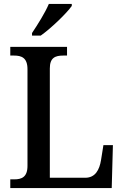

<svg xmlns="http://www.w3.org/2000/svg" viewBox="-20 -951 627 971"><path d="M142 -784V-771H186C240 -809 319 -886 343 -921V-931H227C208 -886 170 -826 142 -784ZM32 0H545L551 -217H503L491 -142C483 -92 462 -52 411 -52H232V-605C232 -659 259 -670 300 -670H319V-714H32V-670H51C89 -670 119 -659 119 -601V-112C119 -55 89 -44 53 -44H32Z"/></svg>

Font: Noto Serif Ethiopic SemiCondensed Medium
Style: Regular
Weight: 500
Width: 4
Designer: Monotype Design Team
Foundry: Monotype Imaging Inc.
Version: Version 2.102